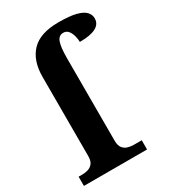

<svg xmlns="http://www.w3.org/2000/svg" viewBox="-188 -863 847 956"><g transform="rotate(-30 235.5 -384.5)"><path d="M7 0V-53H29Q44 -53 60.5 -57.5Q77 -62 88.5 -76Q100 -90 100 -118V-573Q100 -666 149 -717.5Q198 -769 304 -769Q369 -769 405 -759.5Q441 -750 456 -733.5Q471 -717 471 -696Q471 -631 348 -631Q348 -647 343 -666Q338 -685 327.5 -698.5Q317 -712 298 -712Q273 -712 262.5 -684.5Q252 -657 252 -591V-118Q252 -90 263.5 -76Q275 -62 292 -57.5Q309 -53 323 -53H370V0Z"/></g></svg>

Font: NotoSerif-Bold
Style: Regular
Weight: 700
Designer: Monotype Design Team
Foundry: Monotype Imaging Inc.
Version: Version 2.007; ttfautohint (v1.8) -l 8 -r 50 -G 200 -x 14 -D